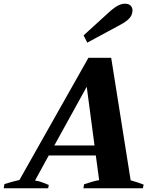

<svg xmlns="http://www.w3.org/2000/svg" viewBox="-61 -1016 844 1036"><path d="M410 -786 390 -825 536 -958Q580 -996 612 -996Q634 -996 644 -985.5Q654 -975 654 -960Q654 -953 653 -950Q650 -930 634 -914Q618 -898 588 -882ZM714 -20 710 0H389L393 -22Q451 -41 474 -44L456 -177H202L128 -42Q150 -39 172.5 -30Q195 -21 202 -18L199 0H-41L-37 -23Q-13 -30 10 -36.5Q33 -43 44 -45L416 -704H539L644 -43Q680 -33 714 -20ZM449 -231 407 -548 232 -231Z"/></svg>

Font: Trirong ExtraBold
Style: Italic
Weight: 800
Italic angle: -12°
Designer: Katatrad Team
Foundry: CadsonDemak
Version: Version 1.001